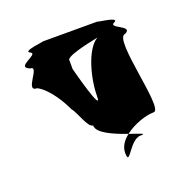

<svg xmlns="http://www.w3.org/2000/svg" viewBox="-84 -775 567 575"><g transform="rotate(-20 199.0 -487.5)"><path d="M46 -568C79 -551 109 -500 121 -473C133 -461 148 -406 165 -406C164 -381 216 -360 256 -346C284 -368 324 -381 349 -381C383 -381 308 -631 349 -631C383 -648 302 -663 331 -675C353 -687 263 -694 287 -694H108C125 -694 35 -687 64 -675C85 -663 4 -648 46 -631C79 -631 4 -568 46 -568ZM165 -586V-612C158 -626 228 -641 267 -649C229 -627 206 -541 206 -484C206 -426 165 -586 165 -586ZM227 -296C227 -248 252 -329 288 -329C310 -329 288 -335 256 -346C238 -332 227 -315 227 -296Z"/></g></svg>

Font: bitstorm
Style: cn
Weight: 400
Version: Version 0.2